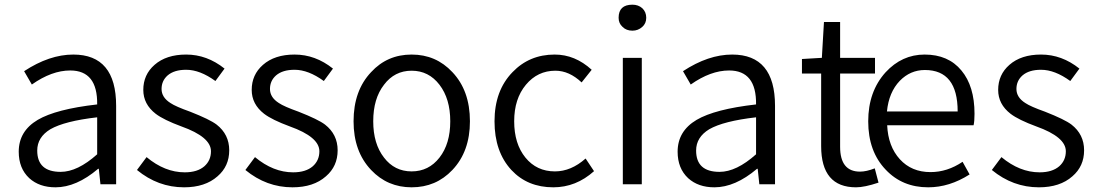

<svg xmlns="http://www.w3.org/2000/svg" viewBox="-20 -787 4687 820"><path d="M105 -26Q60 -68 60 -139Q60 -227 141 -275Q219 -321 395 -341Q397 -486 280 -486Q201 -486 116 -426L83 -483Q191 -554 293 -554Q476 -554 476 -335V0H409L402 -66H399Q306 13 217 13Q148 13 105 -26ZM395 -128V-286Q256 -270 195 -235Q139 -201 139 -144Q139 -53 239 -53Q311 -53 395 -128Z M565 -61 606 -116Q684 -51 769 -51Q823 -51 853 -77Q881 -102 881 -141Q881 -202 755 -247Q679 -275 645 -301Q592 -342 592 -403Q592 -468 640 -510Q690 -554 775 -554Q864 -554 939 -494L900 -441Q834 -489 775 -489Q724 -489 696 -465Q670 -442 670 -407Q670 -371 708 -347Q730 -332 792 -310Q876 -277 905 -255Q959 -213 959 -145Q959 -77 909 -34Q856 13 766 13Q655 13 565 -61Z M1028 -61 1069 -116Q1147 -51 1232 -51Q1286 -51 1316 -77Q1344 -102 1344 -141Q1344 -202 1218 -247Q1142 -275 1108 -301Q1055 -342 1055 -403Q1055 -468 1103 -510Q1153 -554 1238 -554Q1327 -554 1402 -494L1363 -441Q1297 -489 1238 -489Q1187 -489 1159 -465Q1133 -442 1133 -407Q1133 -371 1171 -347Q1193 -332 1255 -310Q1339 -277 1368 -255Q1422 -213 1422 -145Q1422 -77 1372 -34Q1319 13 1229 13Q1118 13 1028 -61Z M1565 -61Q1490 -140 1490 -269Q1490 -400 1565 -479Q1634 -554 1738 -554Q1842 -554 1912 -479Q1987 -400 1987 -269Q1987 -140 1912 -61Q1842 13 1738 13Q1635 13 1565 -61ZM1857 -114Q1903 -173 1903 -269Q1903 -365 1857 -425Q1811 -485 1738 -485Q1665 -485 1620 -425Q1574 -366 1574 -269Q1574 -173 1620 -114Q1665 -55 1738 -55Q1811 -55 1857 -114Z M2164 -61Q2092 -139 2092 -269Q2092 -400 2169 -479Q2241 -554 2349 -554Q2436 -554 2507 -489L2464 -435Q2411 -485 2352 -485Q2276 -485 2226 -425Q2176 -365 2176 -269Q2176 -173 2224 -114Q2272 -55 2350 -55Q2419 -55 2481 -110L2517 -56Q2440 13 2343 13Q2233 13 2164 -61Z M2640 -540H2721V0H2640ZM2639 -672Q2622 -687 2622 -711Q2622 -767 2681 -767Q2706 -767 2723 -752Q2740 -736 2740 -711Q2740 -687 2723 -672Q2705 -656 2681 -656Q2655 -656 2639 -672Z M2919 -26Q2874 -68 2874 -139Q2874 -227 2955 -275Q3033 -321 3209 -341Q3211 -486 3094 -486Q3015 -486 2930 -426L2897 -483Q3005 -554 3107 -554Q3290 -554 3290 -335V0H3223L3216 -66H3213Q3120 13 3031 13Q2962 13 2919 -26ZM3209 -128V-286Q3070 -270 3009 -235Q2953 -201 2953 -144Q2953 -53 3053 -53Q3125 -53 3209 -128Z M3487 -163V-473H3405V-535L3490 -540L3499 -693H3568V-540H3717V-473H3568V-160Q3568 -54 3653 -54Q3680 -54 3716 -68L3732 -7Q3672 13 3636 13Q3487 13 3487 -163Z M3763 -62Q3688 -140 3688 -269Q3688 -396 3762 -478Q3832 -554 3929 -554Q4030 -554 4086 -486Q4142 -419 4142 -301Q4142 -269 4138 -252H3769Q3773 -162 3823 -107Q3873 -52 3954 -52Q4026 -52 4091 -96L4121 -42Q4035 13 3944 13Q3834 13 3763 -62ZM4070 -311Q4070 -488 3930 -488Q3868 -488 3823 -442Q3776 -393 3768 -311Z M4216 -61 4257 -116Q4335 -51 4420 -51Q4474 -51 4504 -77Q4532 -102 4532 -141Q4532 -202 4406 -247Q4330 -275 4296 -301Q4243 -342 4243 -403Q4243 -468 4291 -510Q4341 -554 4426 -554Q4515 -554 4590 -494L4551 -441Q4485 -489 4426 -489Q4375 -489 4347 -465Q4321 -442 4321 -407Q4321 -371 4359 -347Q4381 -332 4443 -310Q4527 -277 4556 -255Q4610 -213 4610 -145Q4610 -77 4560 -34Q4507 13 4417 13Q4306 13 4216 -61Z"/></svg>

Font: KaiGen Gothic SC Normal
Style: Regular
Weight: 300
Designer: Ryoko NISHIZUKA Ë•øÂ°öÊ∂ºÂ≠ê (kana & ideographs); Paul D. Hunt (Latin, Greek & Cyrillic); Wenlong ZHANG Âº†ÊñáÈæô (bopom
Version: Version 1.001 October 10, 2014